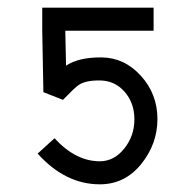

<svg xmlns="http://www.w3.org/2000/svg" viewBox="-20 -480 500 500"><path d="M90 -460H380V-400H150L152 -309Q185 -331 244.5 -330.5Q304 -330 347 -282.5Q390 -235 390 -170Q390 -105 347.5 -52.5Q305 0 240 0Q150 0 78 -80L122 -120Q177 -60 240 -60Q277 -60 303.5 -93Q330 -126 330 -169Q330 -212 304.5 -241Q279 -270 240.5 -270.5Q202 -271 184 -258Q176 -253 144 -220L93 -240L90 -400Z"/></svg>

Font: SOV_Station
Style: Book
Weight: 400
Version: Version 1.00